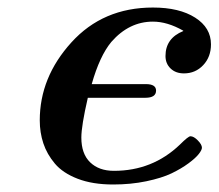

<svg xmlns="http://www.w3.org/2000/svg" viewBox="-20 -476 577 507"><path d="M85 -158.2Q85 -272 168.5 -364Q252 -456.1 383.8 -456.1Q453.6 -456.1 495.4 -429.4Q537.1 -402.8 537.1 -358.9Q537.1 -325.7 516.6 -304Q496.1 -282.2 465.8 -282.2Q443.8 -282.2 430.4 -295.2Q417 -308.1 417 -328.1Q417 -375 463.9 -394V-395Q421.9 -418.9 383.8 -418.9Q320.8 -418.9 273.9 -365.2Q243.2 -328.1 222.2 -253.9H365.2Q392.1 -253.9 392.1 -236.8Q392.1 -217.8 363.8 -217.8H211.9Q194.8 -143.6 194.8 -112.8Q194.8 -69.8 218 -47.4Q241.2 -24.9 280.8 -24.9Q382.8 -24.9 455.1 -94.2Q477.1 -116.2 482.9 -116.2Q491.7 -116.2 502.4 -105.2Q513.2 -94.2 513.2 -85.9Q513.2 -80.1 505.1 -69.6Q497.1 -59.1 478 -44.9Q459 -30.8 433.1 -18.3Q407.2 -5.9 366.2 2.7Q325.2 11.2 278.8 11.2Q224.6 11.2 185.3 -3.9Q146 -19 125 -43.9Q104 -68.8 94.5 -97.4Q85 -126 85 -158.2Z"/></svg>

Font: CMU Serif
Style: BoldItalic
Weight: 700
Italic angle: -14.04°
Version: Version 0.7.0